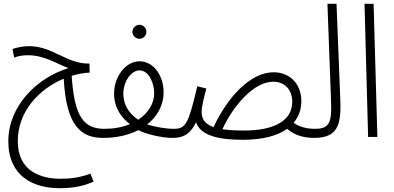

<svg xmlns="http://www.w3.org/2000/svg" viewBox="-20 -724 2085 1015"><path d="M296 271C345 271 412 265 475 236L458 194C404 214 356 221 301 221C193 221 74 180 74 22C74 -137 189 -255 317 -308C330 -58 408 5 525 5C552 5 560 -6 560 -20C560 -34 553 -43 532 -43C425 -43 373 -103 359 -323C391 -333 423 -339 454 -340L453 -388H446C332 -388 257 -480 134 -480C104 -480 72 -474 46 -465L55 -420C78 -428 100 -432 128 -432C215 -432 281 -386 342 -364C173 -312 24 -162 24 22C24 209 157 271 296 271Z M718 -519C737 -519 754 -536 754 -555C754 -576 737 -593 718 -593C697 -593 680 -576 680 -555C680 -536 697 -519 718 -519ZM525 5C589 5 655 -7 711 -36C760 -12 839 5 892 5C918 5 927 -5 927 -20C927 -36 918 -43 899 -43C855 -43 800 -53 758 -66C810 -107 845 -166 845 -237C845 -322 793 -400 718 -400C643 -400 583 -318 583 -229C583 -150 627 -97 667 -68C625 -50 577 -43 532 -43ZM632 -228C632 -294 674 -352 717 -352C767 -352 795 -285 795 -231C795 -173 760 -124 711 -91C667 -119 632 -166 632 -228Z M1265 15C1368 15 1446 -6 1498 -43C1535 -11 1582 5 1640 5C1667 5 1675 -6 1675 -20C1675 -34 1668 -43 1647 -43C1595 -43 1561 -55 1532 -75C1559 -106 1573 -145 1573 -189C1573 -284 1509 -342 1426 -342C1305 -342 1183 -212 1109 -52C1064 -68 1046 -94 1046 -133C1046 -163 1060 -215 1071 -256L1023 -268C976 -68 962 -43 899 -43L892 5C942 5 984 -9 1016 -78C1041 -6 1137 15 1265 15ZM1424 -292C1486 -292 1525 -249 1525 -186C1525 -87 1431 -34 1271 -34C1224 -34 1186 -36 1156 -41C1205 -151 1316 -292 1424 -292Z M1640 5C1761 5 1785 -58 1779 -196L1759 -704H1711L1730 -190C1734 -82 1725 -43 1647 -43Z M1926 0H1975L1955 -704H1907Z"/></svg>

Font: Noto Sans Arabic UI XCn Lt
Style: Regular
Weight: 300
Width: 2
Designer: Monotype Design Team, Nadine Chahine and Nizar Qandah
Foundry: Monotype Imaging Inc.
Version: Version 2.010